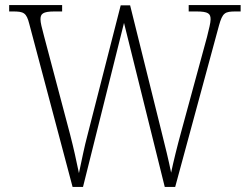

<svg xmlns="http://www.w3.org/2000/svg" viewBox="-20 -734 980 754"><path d="M95 -640 265 0H306L467 -644L627 0H668L840 -634C854 -684 863 -689 906 -689H925V-714H721V-689H751C799 -689 807 -680 807 -658C807 -644 801 -622 793 -589L692 -218C676 -160 661 -99 652 -56C642 -106 629 -158 613 -222L491 -713H454L325 -209C310 -153 302 -109 290 -54C278 -111 271 -145 255 -207L153 -592C144 -626 139 -645 139 -658C139 -679 147 -689 194 -689H224V-714H16V-689H31C73 -689 84 -684 95 -640Z"/></svg>

Font: Noto Serif Ethiopic SemiCondensed ExtraLight
Style: Regular
Weight: 200
Width: 4
Designer: Monotype Design Team
Foundry: Monotype Imaging Inc.
Version: Version 2.102